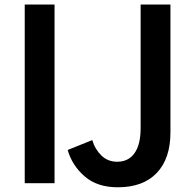

<svg xmlns="http://www.w3.org/2000/svg" viewBox="-20 -792 838 830"><path d="M86.9 0V-772.5H215.8V0ZM272.5 -143.6 378.9 -186.5Q390.6 -146.5 418.5 -119.6Q446.3 -92.8 486.3 -92.8Q535.2 -92.8 561.5 -129.9Q587.9 -167 587.9 -237.3V-772.5H716.8V-219.7Q716.8 -106.4 657.7 -44.4Q598.6 17.6 489.3 17.6Q400.4 17.6 346.2 -29.3Q292 -76.2 272.5 -143.6Z"/></svg>

Font: Gothic A1
Style: Bold
Weight: 700
Version: Version 2.50